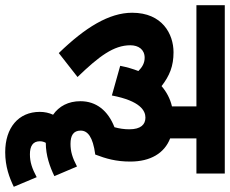

<svg xmlns="http://www.w3.org/2000/svg" viewBox="-93 -569 884 738"><g transform="rotate(90 349.0 -200.0)"><path d="M181 -425C111 -425 29 -382 29 -266C29 -177 86 -85 184 16L276 -56C196 -139 154 -195 154 -259C154 -290 170 -314 202 -314C222 -314 238 -305 253 -290C245 -269 238 -246 233 -220L347 -188C368 -298 406 -317 432 -317C458 -317 477 -300 477 -255C477 -235 474 -216 469 -198C405 -173 369 -128 369 -67C369 -21 388 15 421 38C414 53 410 70 410 89C410 171 471 222 565 222C620 222 663 206 698 189L661 101C627 119 603 127 573 127C542 127 523 116 523 89C523 81 525 73 529 66C578 66 622 50 657 33L620 -54C586 -36 562 -29 533 -29C501 -29 482 -40 482 -68C482 -95 506 -115 573 -124H574C590 -166 601 -204 601 -259C601 -336 569 -390 512 -412V-513H647V-622H0V-513H389V-419C359 -412 333 -398 311 -379C271 -410 234 -425 181 -425Z"/></g></svg>

Font: Noto Sans Devanagari Condensed
Style: Bold
Weight: 700
Width: 3
Designer: Jelle Bosma - Monotype Design Team
Foundry: Monotype Imaging Inc.
Version: Version 2.004